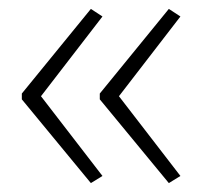

<svg xmlns="http://www.w3.org/2000/svg" viewBox="-20 -492 453 431"><path d="M29 -282V-269L184 -81L210 -97L72 -276L210 -455L184 -472ZM204 -282V-269L359 -81L385 -97L247 -276L385 -455L359 -472Z"/></svg>

Font: Noto Sans Meetei Mayek ExtraLight
Style: Regular
Weight: 200
Designer: Monotype Design Team and Neelakash Kshetrimayum
Foundry: Monotype Imaging Inc.
Version: Version 2.002